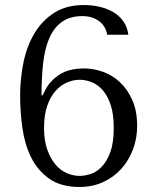

<svg xmlns="http://www.w3.org/2000/svg" viewBox="-20 -732 625 763"><path d="M490 -594Q486 -625 470 -647.5Q454 -670 430 -684Q406 -698 376 -705Q346 -712 313 -712Q244 -712 196 -681.5Q148 -651 117.5 -600.5Q87 -550 73.5 -485Q60 -420 60 -352Q60 -288 69 -223.5Q78 -159 103.5 -107Q129 -55 175.5 -22Q222 11 296 11Q347 11 389 -8Q431 -27 461 -60Q491 -93 508 -137Q525 -181 525 -231Q525 -291 506 -334Q487 -377 457 -405Q427 -433 389.5 -446.5Q352 -460 315 -460Q253 -460 215.5 -435Q178 -410 161 -376L149 -353H145Q145 -423 151.5 -481Q158 -539 176 -580.5Q194 -622 226 -645Q258 -668 308 -668Q346 -668 373 -648.5Q400 -629 406 -594ZM155 -224Q155 -276 168 -312.5Q181 -349 201.5 -371.5Q222 -394 247 -404.5Q272 -415 297 -415Q319 -415 343 -406Q367 -397 387 -375Q407 -353 419.5 -316Q432 -279 432 -224Q432 -164 418 -126.5Q404 -89 383 -68Q362 -47 338.5 -40Q315 -33 296 -33Q272 -33 246.5 -43.5Q221 -54 201 -77.5Q181 -101 168 -137Q155 -173 155 -224Z"/></svg>

Font: Tenor Sans
Style: Regular
Weight: 400
Designer: Denis Masharov
Foundry: Denis Masharov
Version: Version 1.1